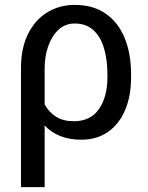

<svg xmlns="http://www.w3.org/2000/svg" viewBox="-20 -558 604 781"><path d="M65.4 203.1V-281.7Q65.4 -362.3 94 -419.7Q122.6 -477.1 172.1 -507.6Q221.7 -538.1 284.2 -538.1Q358.4 -538.1 409.4 -502.9Q460.4 -467.8 486.8 -404.1Q513.2 -340.3 513.2 -254.4V-244.1Q513.2 -167.5 489 -110.4Q464.8 -53.2 419.4 -21.5Q374 10.3 310.1 10.3Q262.7 10.3 225.6 -4.4Q188.5 -19 161.6 -47.4V203.1ZM280.3 -64.9Q348.6 -64.9 382.8 -114.7Q417 -164.6 417 -244.1V-254.4Q417 -315.9 402.8 -362.8Q388.7 -409.7 359.1 -436Q329.6 -462.4 284.2 -462.4Q244.1 -462.4 216.8 -436Q189.5 -409.7 175.5 -368.2Q161.6 -326.7 161.6 -281.2V-133.3Q179.7 -100.6 208.7 -82.8Q237.8 -64.9 280.3 -64.9Z"/></svg>

Font: Roboto Slab LO
Style: Regular
Weight: 400
Designer: Google
Version: Version 2.000